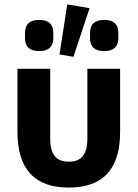

<svg xmlns="http://www.w3.org/2000/svg" viewBox="-20 -836 622 868"><path d="M59 0ZM207 -210Q207 -157 227 -131Q247 -105 291 -105Q335 -105 355 -131Q375 -157 375 -210V-525H523V-239Q523 12 291 12Q59 12 59 -239V-525H207ZM157 -605Q93 -605 93 -663V-687Q93 -746 157 -746Q221 -746 221 -688V-664Q221 -605 157 -605ZM312 -579 249 -590 284 -816 385 -799ZM451 -605Q387 -605 387 -663V-687Q387 -746 451 -746Q515 -746 515 -688V-664Q515 -605 451 -605Z"/></svg>

Font: Aneliza ExtraBold
Style: Regular
Weight: 800
Designer: Mike Abbink, Paul van der Laan, Pieter van Rosmalen
Foundry: Bold Monday
Version: Version 3.001;September 8, 2019;FontCreator 11.5.0.2425 64-b